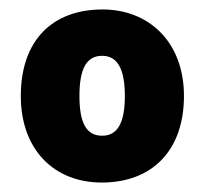

<svg xmlns="http://www.w3.org/2000/svg" viewBox="-20 -742 432 406"><path d="M369 -539C369 -654 294 -722 197 -722C90 -722 24 -656 24 -539C24 -425 95 -356 195 -356C301 -356 369 -423 369 -539ZM148 -539C148 -595 162 -624 196 -624C229 -624 244 -595 244 -539C244 -483 229 -455 196 -455C162 -455 148 -483 148 -539Z"/></svg>

Font: Noto Sans UI Black
Style: Regular
Weight: 900
Designer: Monotype Design Team
Foundry: Monotype Imaging Inc.
Version: Version 1.901